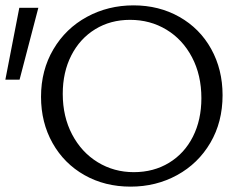

<svg xmlns="http://www.w3.org/2000/svg" viewBox="-40 -687 906 716"><path d="M113 -326Q113 -425 159 -503Q205 -581 284 -624Q363 -667 458 -667Q553 -667 629 -624Q705 -581 747.5 -504.5Q790 -428 790 -332Q790 -232 744.5 -154.5Q699 -77 620.5 -34Q542 9 447 9Q351 9 275 -34Q199 -77 156 -153.5Q113 -230 113 -326ZM32 -658H103L33 -390H-20ZM459 -45Q533 -45 590.5 -80Q648 -115 679.5 -177.5Q711 -240 711 -321Q711 -407 676 -473.5Q641 -540 580.5 -576.5Q520 -613 445 -613Q372 -613 315 -578Q258 -543 226 -480.5Q194 -418 194 -337Q194 -252 229 -185.5Q264 -119 324.5 -82Q385 -45 459 -45Z"/></svg>

Font: QiushuiShotai Bright
Style: Regular
Weight: 400
Designer: Christian Thalmann (Catharsis Fonts)
Version: Version 1.250;